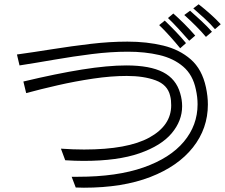

<svg xmlns="http://www.w3.org/2000/svg" viewBox="-20 -887 1049 895"><path d="M982 -751Q963 -774 933.5 -801Q904 -828 881 -848L906 -867Q933 -846 960.5 -821.5Q988 -797 1009 -774ZM940 -715Q919 -740 892.5 -766.5Q866 -793 839 -817L866 -837Q890 -816 918 -790Q946 -764 968 -739ZM862 -697Q842 -720 814.5 -750Q787 -780 763 -803L788 -824Q814 -801 839.5 -775.5Q865 -750 890 -721ZM820 -662Q798 -689 772 -718Q746 -747 722 -770L748 -791Q771 -769 798.5 -740.5Q826 -712 847 -686ZM344 -63Q525 -63 649 -106.5Q773 -150 837 -226.5Q901 -303 901 -401Q901 -418 899 -435Q897 -452 893 -470Q879 -538 834 -576.5Q789 -615 722.5 -630.5Q656 -646 576 -646Q496 -646 408.5 -635Q321 -624 234.5 -609Q148 -594 71 -582L59 -633Q138 -644 226 -658Q314 -672 403 -682.5Q492 -693 574 -693Q665 -693 741 -674.5Q817 -656 869.5 -610Q922 -564 940 -480Q949 -438 949 -400Q949 -288 879.5 -200Q810 -112 681 -62Q552 -12 371 -12Q361 -12 352 -12.5Q343 -13 333 -13L314 -63ZM264 -194Q293 -192 320 -191Q347 -190 372 -190Q575 -190 676.5 -246Q778 -302 778 -396Q778 -407 777 -418.5Q776 -430 773 -441Q761 -492 705.5 -512.5Q650 -533 571 -533Q498 -533 414 -520.5Q330 -508 249 -489.5Q168 -471 102 -453L89 -507Q244 -544 363 -563Q482 -582 569 -582Q679 -582 740 -550.5Q801 -519 820 -452Q829 -422 829 -392Q829 -324 780.5 -266Q732 -208 630.5 -172.5Q529 -137 370 -137Q329 -137 284 -140Z"/></svg>

Font: Train One
Style: Regular
Weight: 400
Designer: Fontworks Inc.
Foundry: Fontworks Inc.
Version: Version 1.100